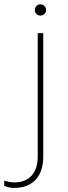

<svg xmlns="http://www.w3.org/2000/svg" viewBox="-90 -687 325 920"><path d="M117.2 -528.3V63Q117.2 135.7 80.3 174.6Q43.5 213.4 -22 213.4Q-34.2 213.4 -46.1 210.9Q-58.1 208.5 -69.8 203.6V178.2Q-62 181.2 -48.8 184.1Q-35.6 187 -22 187Q32.2 187 61.5 154.5Q90.8 122.1 90.8 63V-528.3ZM103.5 -612.3Q92.3 -612.3 84.5 -620.1Q76.7 -627.9 76.7 -639.2Q76.7 -650.4 84.5 -658.4Q92.3 -666.5 103.5 -666.5Q114.7 -666.5 122.8 -658.4Q130.9 -650.4 130.9 -639.2Q130.9 -627.9 122.8 -620.1Q114.7 -612.3 103.5 -612.3Z"/></svg>

Font: Heebo Thin
Style: Regular
Weight: 250
Designer: Oded Ezer
Foundry: Ezer Type House
Version: Version 3.100